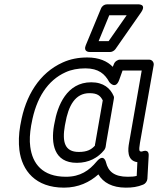

<svg xmlns="http://www.w3.org/2000/svg" viewBox="-20 -827 726 882"><path d="M372 -513C433 -513 462 -487 482 -450C482 -450 511 -412 528 -461L543 -503H631L573 -171C568 -143 561 -89 611 -82L608 -19C597 -16 585 -15 567 -15C504 -15 477 -40 467 -81C467 -81 458 -125 424 -85C390 -44 349 -15 283 -15C175 -15 129 -75 119 -153C115 -182 117 -214 123 -250L125 -260C146 -377 199 -458 281 -495C307 -507 338 -513 372 -513ZM381 -563C341 -563 303 -556 268 -540C161 -492 97 -387 75 -260L73 -250C66 -210 65 -172 69 -138C81 -43 143 35 274 35C340 35 392 10 432 -26C454 12 496 35 558 35C588 35 611 32 638 21C648 17 656 6 657 -5L663 -111C665 -145 636 -132 632 -131H629C620 -131 617 -134 623 -171L686 -528C688 -539 680 -553 665 -553H531C520 -553 507 -544 503 -532L498 -520C473 -546 435 -563 381 -563ZM502 -386C487 -421 456 -449 399 -449C287 -449 244 -342 230 -260L228 -250C214 -169 227 -79 333 -79C388 -79 430 -102 459 -138C462 -142 464 -147 465 -151C467 -160 467 -167 468 -171L503 -373C504 -377 504 -382 502 -386ZM452 -366 418 -171C417 -166 416 -163 416 -158C400 -140 380 -129 342 -129C277 -129 265 -175 278 -250L280 -260C294 -341 325 -399 391 -399C428 -399 441 -387 452 -366ZM482 -757H562L479 -638H433ZM471 -807C460 -807 449 -800 444 -788L374 -619C362 -590 387 -588 393 -588H485C494 -588 504 -593 510 -601L628 -770C656 -811 612 -807 612 -807Z"/></svg>

Font: Asimov
Style: WidOuIt
Weight: 500
Designer: Google
Version: Version 2.000980; 2014